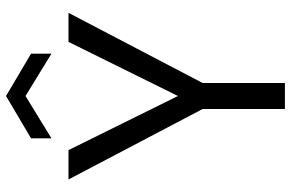

<svg xmlns="http://www.w3.org/2000/svg" viewBox="-180 -762 942 621"><g transform="rotate(-90 290.5 -451.0)"><path d="M249 0V-266L21 -700H116L291 -346L466 -700H560L333 -266V0ZM154 -755V-821L291 -902L428 -821V-755L291 -839Z"/></g></svg>

Font: DM Sans 9pt
Style: Regular
Weight: 400
Designer: Colophon Foundry, Jonny Pinhorn
Foundry: Colophon Foundry
Version: Version 4.004;gftools[0.9.30]